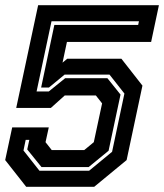

<svg xmlns="http://www.w3.org/2000/svg" viewBox="-35 -720 632 740"><path d="M66 0 -15 -103 12 -229H153L140.5 -172L164.5 -141.5H289.5L326.5 -172L358.5 -321.5L334.5 -352H214.5L161 -304H27.5L112 -700H577.5L547.5 -558.5H223L206 -478.5L224 -493.5H433L514 -390L453 -103L328 0ZM117 -62H308.5L397 -135L444.5 -359.5L387 -432.5H214L153.5 -382.5H123.5L174.5 -624H497.5L500.5 -638H163.5L106 -367.5H153L216 -418.5H379L429.5 -355.5L383.5 -139L306.5 -76H125L70 -144L78 -181H64L55.5 -140Z"/></svg>

Font: Tourney
Style: Bold Italic
Weight: 700
Italic angle: -12°
Version: Version 1.015